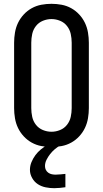

<svg xmlns="http://www.w3.org/2000/svg" viewBox="-20 -763 540 1007"><path d="M250 8Q223 8 196.5 3Q170 -2 146.5 -15Q123 -28 104.5 -48Q86 -68 74.5 -92Q63 -116 58.5 -143Q54 -170 54 -196V-539Q54 -565 58.5 -592Q63 -619 74.5 -643Q86 -667 104.5 -687Q123 -707 146.5 -720Q170 -733 196.5 -738Q223 -743 250 -743Q277 -743 303.5 -738Q330 -733 353.5 -720Q377 -707 395.5 -687Q414 -667 425.5 -643Q437 -619 441.5 -592Q446 -565 446 -539V-196Q446 -170 441.5 -143Q437 -116 425.5 -92Q414 -68 395.5 -48Q377 -28 353.5 -15Q330 -2 303.5 3Q277 8 250 8ZM250 -72Q273 -72 295 -81Q317 -90 331.5 -108.5Q346 -127 351 -150Q356 -173 356 -196V-539Q356 -562 351 -585Q346 -608 331.5 -626.5Q317 -645 295 -654Q273 -663 250 -663Q227 -663 205 -654Q183 -645 168.5 -626.5Q154 -608 149 -585Q144 -562 144 -539V-196Q144 -173 149 -150Q154 -127 168.5 -108.5Q183 -90 205 -81Q227 -72 250 -72ZM264 224Q242 224 219.5 219.5Q197 215 178.5 203Q160 191 148.5 170.5Q137 150 137 128Q137 107 145 87.5Q153 68 165.5 51Q178 34 194.5 20.5Q211 7 229 -3L237 -8H296V0Q281 8 267.5 19.5Q254 31 243 45Q232 59 224 75Q216 91 216 108Q216 119 220.5 128Q225 137 233.5 143Q242 149 252 151Q262 153 272 153Q285 153 297.5 151.5Q310 150 323 149V219Q308 221 293.5 222.5Q279 224 264 224Z"/></svg>

Font: Iosevka SS04 Medium
Style: Regular
Weight: 500
Monospace: yes
Designer: Belleve Invis
Foundry: Belleve Invis
Version: Version 19.0.0; ttfautohint (v1.8.4)